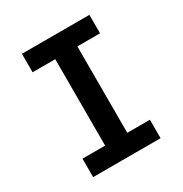

<svg xmlns="http://www.w3.org/2000/svg" viewBox="-171 -863 942 991"><g transform="rotate(-30 300.0 -367.5)"><path d="M99 0V-110H234V-625H99V-735H501V-625H366V-110H501V0Z"/></g></svg>

Font: Iosevka HT Extrabold Extended
Style: Regular
Weight: 800
Width: 7
Monospace: yes
Designer: Belleve Invis
Foundry: Belleve Invis
Version: Version 32.3.0; ttfautohint (v1.8.4)